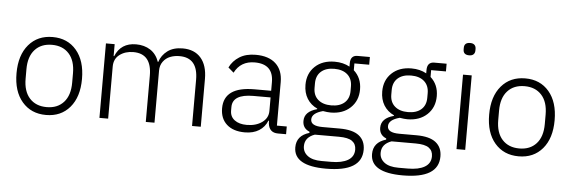

<svg xmlns="http://www.w3.org/2000/svg" viewBox="-56 -920 3921 1318"><g transform="rotate(5 1905.0 -261.0)"><path d="M50.8 -255.9Q50.8 -380.9 112.3 -452.9Q173.8 -524.9 276.9 -524.9Q379.9 -524.9 440.9 -452.9Q502 -380.9 502 -255.9Q502 -131.3 440.9 -59.6Q379.9 12.2 276.9 12.2Q173.8 12.2 112.3 -59.6Q50.8 -131.3 50.8 -255.9ZM276.9 -42Q351.1 -42 394 -89.4Q437 -136.7 437 -224.1V-289.1Q437 -376.5 394 -423.8Q351.1 -471.2 276.9 -471.2Q202.1 -471.2 159.2 -423.8Q116.2 -376.5 116.2 -289.1V-224.1Q116.2 -136.7 159.2 -89.4Q202.1 -42 276.9 -42Z M644.5 0V-513.2H704.6V-431.2H708.5Q747.1 -524.9 851.6 -524.9Q908.7 -524.9 950.2 -498Q991.7 -471.2 1010.7 -417H1012.7Q1028.3 -464.8 1068.6 -494.9Q1108.9 -524.9 1172.9 -524.9Q1253.9 -524.9 1298.3 -473.9Q1342.8 -422.9 1342.8 -329.1V0H1282.7V-318.8Q1282.7 -470.2 1155.8 -470.2Q1120.1 -470.2 1090.8 -458.5Q1061.5 -446.8 1042.7 -420.9Q1023.9 -395 1023.9 -358.9V0H963.9V-318.8Q963.9 -470.2 837.9 -470.2Q782.2 -470.2 743.4 -441.2Q704.6 -412.1 704.6 -358.9V0Z M1647 12.2Q1566.9 12.2 1522.2 -28.1Q1477.5 -68.4 1477.5 -139.2Q1477.5 -288.1 1687.5 -288.1H1802.7V-347.2Q1802.7 -472.2 1673.8 -472.2Q1577.1 -472.2 1534.7 -389.2L1496.6 -421.9Q1519 -468.3 1564.2 -496.6Q1609.4 -524.9 1675.8 -524.9Q1765.6 -524.9 1814.2 -480Q1862.8 -435.1 1862.8 -353V-53.2H1930.7V0H1874.5Q1814.9 0 1806.6 -62L1805.7 -82H1801.8Q1784.2 -37.6 1744.6 -12.7Q1705.1 12.2 1647 12.2ZM1655.8 -40Q1719.2 -40 1761 -70.1Q1802.7 -100.1 1802.7 -148.9V-242.2H1684.6Q1540.5 -242.2 1540.5 -152.8V-128.9Q1540.5 -86.9 1571.8 -63.5Q1603 -40 1655.8 -40Z M2223.6 211.9Q2001.5 211.9 2001.5 84Q2001.5 2.9 2089.4 -22.9V-30.8Q2041.5 -50.3 2041.5 -101.1Q2041.5 -166.5 2128.4 -189.9V-193.8Q2083.5 -214.4 2058.6 -254.6Q2033.7 -294.9 2033.7 -350.1Q2033.7 -428.2 2085 -476.6Q2136.2 -524.9 2220.7 -524.9Q2279.3 -524.9 2323.7 -500V-522.9Q2323.7 -578.1 2372.6 -578.1H2457.5V-524.9H2355.5V-478Q2409.7 -429.2 2409.7 -350.1Q2409.7 -272 2357.9 -223.4Q2306.2 -174.8 2221.7 -174.8Q2200.7 -174.8 2169.4 -180.2Q2093.8 -160.2 2093.8 -116.2Q2093.8 -70.8 2175.8 -70.8H2293.5Q2383.8 -70.8 2427.2 -36.9Q2470.7 -2.9 2470.7 60.1Q2470.7 211.9 2223.6 211.9ZM2221.7 -224.1Q2279.8 -224.1 2312.7 -252.9Q2345.7 -281.7 2345.7 -334V-365.2Q2345.7 -417.5 2312.7 -446.8Q2279.8 -476.1 2221.7 -476.1Q2163.6 -476.1 2130.6 -446.8Q2097.7 -417.5 2097.7 -365.2V-334Q2097.7 -282.2 2130.9 -253.2Q2164.1 -224.1 2221.7 -224.1ZM2189.5 162.1H2254.4Q2329.1 162.1 2370.8 137.5Q2412.6 112.8 2412.6 64Q2412.6 25.9 2385 5.9Q2357.4 -14.2 2293.5 -14.2H2127.4Q2059.6 9.8 2059.6 70.8Q2059.6 111.3 2092.8 136.7Q2126 162.1 2189.5 162.1Z M2752.4 211.9Q2530.3 211.9 2530.3 84Q2530.3 2.9 2618.2 -22.9V-30.8Q2570.3 -50.3 2570.3 -101.1Q2570.3 -166.5 2657.2 -189.9V-193.8Q2612.3 -214.4 2587.4 -254.6Q2562.5 -294.9 2562.5 -350.1Q2562.5 -428.2 2613.8 -476.6Q2665 -524.9 2749.5 -524.9Q2808.1 -524.9 2852.5 -500V-522.9Q2852.5 -578.1 2901.4 -578.1H2986.3V-524.9H2884.3V-478Q2938.5 -429.2 2938.5 -350.1Q2938.5 -272 2886.7 -223.4Q2835 -174.8 2750.5 -174.8Q2729.5 -174.8 2698.2 -180.2Q2622.6 -160.2 2622.6 -116.2Q2622.6 -70.8 2704.6 -70.8H2822.3Q2912.6 -70.8 2956.1 -36.9Q2999.5 -2.9 2999.5 60.1Q2999.5 211.9 2752.4 211.9ZM2750.5 -224.1Q2808.6 -224.1 2841.6 -252.9Q2874.5 -281.7 2874.5 -334V-365.2Q2874.5 -417.5 2841.6 -446.8Q2808.6 -476.1 2750.5 -476.1Q2692.4 -476.1 2659.4 -446.8Q2626.5 -417.5 2626.5 -365.2V-334Q2626.5 -282.2 2659.7 -253.2Q2692.9 -224.1 2750.5 -224.1ZM2718.3 162.1H2783.2Q2857.9 162.1 2899.7 137.5Q2941.4 112.8 2941.4 64Q2941.4 25.9 2913.8 5.9Q2886.2 -14.2 2822.3 -14.2H2656.2Q2588.4 9.8 2588.4 70.8Q2588.4 111.3 2621.6 136.7Q2654.8 162.1 2718.3 162.1Z M3135.3 -648.9Q3094.2 -648.9 3094.2 -686V-696.8Q3094.2 -733.9 3135.3 -733.9Q3155.3 -733.9 3165.3 -723.9Q3175.3 -713.9 3175.3 -696.8V-686Q3175.3 -668.9 3165.3 -658.9Q3155.3 -648.9 3135.3 -648.9ZM3105 0V-513.2H3165V0Z M3307.6 -255.9Q3307.6 -380.9 3369.1 -452.9Q3430.7 -524.9 3533.7 -524.9Q3636.7 -524.9 3697.8 -452.9Q3758.8 -380.9 3758.8 -255.9Q3758.8 -131.3 3697.8 -59.6Q3636.7 12.2 3533.7 12.2Q3430.7 12.2 3369.1 -59.6Q3307.6 -131.3 3307.6 -255.9ZM3533.7 -42Q3607.9 -42 3650.9 -89.4Q3693.8 -136.7 3693.8 -224.1V-289.1Q3693.8 -376.5 3650.9 -423.8Q3607.9 -471.2 3533.7 -471.2Q3459 -471.2 3416 -423.8Q3373 -376.5 3373 -289.1V-224.1Q3373 -136.7 3416 -89.4Q3459 -42 3533.7 -42Z"/></g></svg>

Font: Anuphan Light
Style: Regular
Weight: 300
Designer: Mike Abbink, Paul van der Laan, Pieter van Rosmalen, Mint Tantisuwanna
Foundry: Bold Monday; Cadson Demak
Version: Version 3.002;hotconv 1.0.109;makeotfexe 2.5.65596